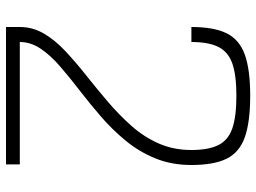

<svg xmlns="http://www.w3.org/2000/svg" viewBox="-127 -727 854 640"><g transform="rotate(90 300.0 -407.0)"><path d="M70 0V-46Q70 -89 92 -126.5Q114 -164 151 -198.5Q188 -233 231.5 -267.5Q275 -302 318.5 -339Q362 -376 399 -417.5Q436 -459 458 -508.5Q480 -558 480 -618Q480 -675 463.5 -708Q447 -741 407.5 -754.5Q368 -768 299 -768Q231 -768 192 -754.5Q153 -741 136.5 -708Q120 -675 120 -618H70Q70 -693 91 -735.5Q112 -778 162 -796Q212 -814 299 -814Q387 -814 437.5 -796Q488 -778 509 -735.5Q530 -693 530 -618Q530 -552 508 -498Q486 -444 449 -399Q412 -354 368.5 -316.5Q325 -279 281.5 -245.5Q238 -212 201 -180Q164 -148 142 -115Q120 -82 120 -46H528V0Z"/></g></svg>

Font: Victor Mono Thin Thin
Style: Regular
Weight: 250
Monospace: yes
Version: Version 1.561;gftools[0.9.30]